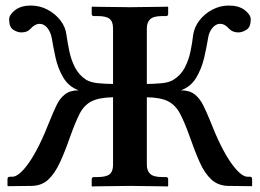

<svg xmlns="http://www.w3.org/2000/svg" viewBox="-20 -671 937 693"><path d="M889 1 803 0Q767 -1 743 -23Q719 -45 701 -85Q683 -125 664 -180Q646 -230 630 -260.5Q614 -291 587.5 -305Q561 -319 510 -320V-76Q510 -55 522 -43.5Q534 -32 565 -32H579Q587 -32 587 -23V0L585 2Q585 2 569 1.5Q553 1 530.5 1Q508 1 485.5 0.5Q463 0 449 0Q434 0 411.5 0.5Q389 1 366.5 1Q344 1 328.5 1.5Q313 2 313 2L311 0V-23Q311 -32 319 -32H333Q363 -32 375.5 -42Q388 -52 388 -76V-320Q337 -319 310 -305Q283 -291 267.5 -260.5Q252 -230 234 -180Q215 -125 196.5 -85Q178 -45 154.5 -23Q131 -1 95 0L9 1L7 -1V-24Q7 -33 15 -33H24Q49 -33 85 -84.5Q121 -136 160 -236Q172 -266 184 -291Q196 -316 214.5 -330.5Q233 -345 264 -345Q228 -358 208.5 -391Q189 -424 180.5 -463Q172 -502 167 -533Q163 -555 151 -570Q139 -585 123 -585Q106 -585 90 -567Q79 -554 57 -554Q43 -554 28 -563.5Q13 -573 13 -601Q13 -618 34.5 -634.5Q56 -651 91 -651Q123 -651 151 -636.5Q179 -622 198 -597.5Q217 -573 220 -544Q224 -516 230.5 -485Q237 -454 251 -427Q265 -400 291 -383Q308 -373 335.5 -370.5Q363 -368 388 -368V-569Q388 -593 375.5 -603Q363 -613 333 -613H319Q311 -613 311 -621V-645L313 -647Q313 -647 328.5 -646.5Q344 -646 366.5 -646Q389 -646 411.5 -645.5Q434 -645 449 -645Q463 -645 485.5 -645.5Q508 -646 530.5 -646Q553 -646 569 -646.5Q585 -647 585 -647L587 -645V-621Q587 -613 579 -613H565Q534 -613 522 -601.5Q510 -590 510 -569V-368Q534 -368 562 -370.5Q590 -373 606 -383Q633 -400 647 -427Q661 -454 667.5 -485Q674 -516 677 -544Q681 -573 700 -597.5Q719 -622 747 -636.5Q775 -651 806 -651Q842 -651 863.5 -634.5Q885 -618 885 -601Q885 -573 869.5 -563.5Q854 -554 840 -554Q820 -554 807 -567Q792 -585 774 -585Q759 -585 746.5 -570Q734 -555 731 -533Q726 -502 717 -463Q708 -424 688.5 -391Q669 -358 633 -345Q664 -345 682.5 -330.5Q701 -316 713.5 -291Q726 -266 738 -236Q777 -136 813 -84.5Q849 -33 874 -33H883Q890 -33 890 -24V-1Z"/></svg>

Font: Libertinus Serif SemiBold
Style: Regular
Weight: 600
Designer: Philipp H. Poll, Khaled Hosny
Foundry: Caleb Maclennan
Version: Version 7.051;RELEASE